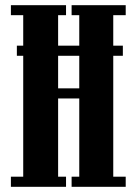

<svg xmlns="http://www.w3.org/2000/svg" viewBox="-20 -720 528 740"><path d="M22 0V-39H69.5V-505H45V-544H69.5V-661.5H22V-700H234.5V-661.5H204V-544H285.5V-661.5H256V-700H464.5V-661.5H416.5V-544H453.5V-505H416.5V-39H464.5V0H256V-39H285.5V-340.5H204V-39H234.5V0ZM204 -379.5H285.5V-505H204Z"/></svg>

Font: Imbue 10pt ExtraBold
Style: Regular
Weight: 800
Designer: Tyler Finck
Foundry: Etcetera Type Company
Version: Version 1.102; ttfautohint (v1.8.3)